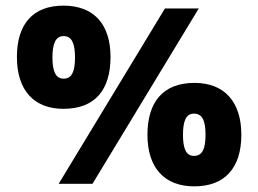

<svg xmlns="http://www.w3.org/2000/svg" viewBox="-20 -652 915 681"><path d="M205 -266C317 -266 372 -333 372 -450C372 -567 312 -632 205 -632C97 -632 40 -567 40 -450C40 -331 101 -266 205 -266ZM565 -622 188 0H308L685 -622ZM206 -373C177 -373 166 -400 166 -448C166 -497 177 -524 206 -524C235 -524 246 -497 246 -448C246 -399 235 -373 206 -373ZM669 9C778 9 836 -57 836 -174C836 -293 774 -358 670 -358C559 -358 503 -291 503 -174C503 -57 563 9 669 9ZM668 -99C640 -99 629 -125 629 -174C629 -223 640 -249 668 -249C698 -249 709 -223 709 -174C709 -125 698 -99 668 -99Z"/></svg>

Font: Noto Sans Gurmukhi UI SemiCondensed ExtraBold
Style: Regular
Weight: 800
Width: 4
Designer: Jelle Bosma - Monotype Design Team
Foundry: Monotype Imaging Inc.
Version: Version 2.004